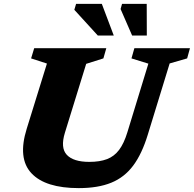

<svg xmlns="http://www.w3.org/2000/svg" viewBox="-20 -955 998 988"><path d="M314 -272Q290 -194 324 -158Q358 -122 439.5 -122Q493.5 -122 530.8 -136.2Q568 -150.5 593 -183.8Q618 -217 635.5 -274.5L743.5 -627.5L656.5 -654.5L671.5 -707H957.5L943 -654.5L853 -628.5L740.5 -262Q710.5 -163.5 665.5 -103Q620.5 -42.5 552.5 -14.8Q484.5 13 385.5 13Q213.5 13 141.8 -63.5Q70 -140 117.5 -292.5L221.5 -628L140 -654.5L156 -707H527L512 -654.5L423.5 -626.5ZM565.5 -772H483.5L362.5 -904.5L371.5 -935H504ZM735.5 -772H660L600.5 -908.5L608 -935H735Z"/></svg>

Font: Newsreader Caption
Style: Bold Italic
Weight: 700
Italic angle: -17°
Designer: Hugues Gentile
Foundry: Production Type
Version: Version 1.001